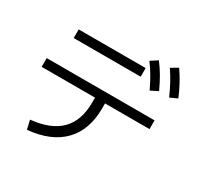

<svg xmlns="http://www.w3.org/2000/svg" viewBox="-178 -1023 1294 1263"><g transform="rotate(30 469.0 -391.0)"><path d="M455.1 -334V-371.1H49.8V-437.5H869.1V-371.1H531.2V-334Q531.2 -169.9 439.5 -75Q347.7 20 172.9 36.1L157.2 -32.2Q307.1 -46.9 381.1 -121.8Q455.1 -196.8 455.1 -334ZM137.7 -706.1H646.5V-640.6H137.7ZM643.6 -759.8 696.3 -793.9Q726.1 -754.9 750.2 -713.4Q774.4 -671.9 798.8 -619.1L743.2 -590.8Q717.8 -644 694.3 -683.8Q670.9 -723.6 643.6 -759.8ZM783.2 -787.1 835.9 -818.4Q864.3 -777.8 887.2 -735.6Q910.2 -693.4 932.6 -640.6L877 -615.2Q854 -667.5 831.8 -708.3Q809.6 -749 783.2 -787.1Z"/></g></svg>

Font: Pretendard JP
Style: Regular
Weight: 400
Designer: Base glyphs from Inter by Rasmus Andersson; Hangeul glyphs from Noto Sans CJK(Source Han Sans) by Jang Soo-young and Kan
Foundry: Kil Hyung-jin
Version: Version 1.309